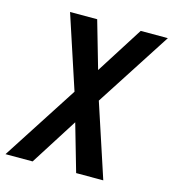

<svg xmlns="http://www.w3.org/2000/svg" viewBox="-109 -826 826 916"><g transform="rotate(15 303.5 -367.5)"><path d="M2 0 243 -373 124 -735H258L325 -502L473 -735H607L366 -362L485 0H351L284 -233L136 0Z"/></g></svg>

Font: Iosevka SS04 Extended Oblique
Style: Bold
Weight: 700
Width: 7
Italic angle: -9°
Monospace: yes
Designer: Belleve Invis
Foundry: Belleve Invis
Version: Version 19.0.0; ttfautohint (v1.8.4)